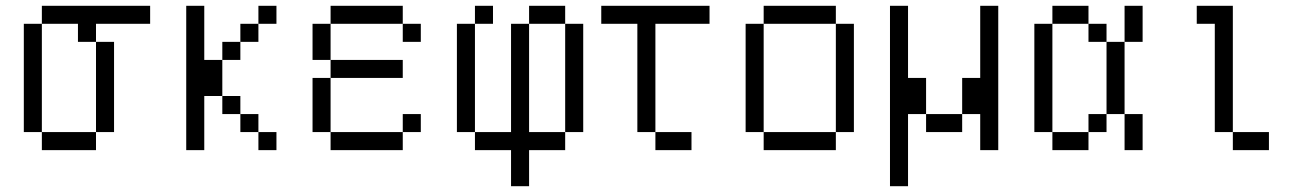

<svg xmlns="http://www.w3.org/2000/svg" viewBox="-20 -520 4540 665"><path d="M500 -437.5V-500H125V-437.5H62.5Q62.5 -437.5 62.5 -62.5H125V0H312.5V-62.5H125Q125 -62.5 125 -437.5H250V-375H312.5V-62.5H375V-375H312.5V-437.5Z M937.5 0V-62.5H875V0ZM937.5 -437.5V-500H875V-437.5H812.5V-375H750V-312.5H687.5V-500H625Q625 -500 625 0H687.5V-187.5H750V-125H812.5V-62.5H875V-125H812.5V-187.5H750Q750 -187.5 750 -312.5H812.5V-375H875V-437.5Z M1437.5 -62.5V-125H1375V-62.5H1125V0H1375V-62.5ZM1375 -250V-312.5H1125V-250H1062.5V-62.5H1125V-250ZM1437.5 -375V-437.5H1375V-375ZM1125 -312.5Q1125 -312.5 1125 -437.5H1062.5Q1062.5 -437.5 1062.5 -312.5ZM1125 -437.5H1375V-500H1125Z M1687.5 -437.5V-500H1625V-437.5H1562.5Q1562.5 -437.5 1562.5 -62.5H1625V0H1750Q1750 0 1750 125H1812.5Q1812.5 125 1812.5 0H1937.5V-62.5H1812.5Q1812.5 -62.5 1812.5 -437.5H1750Q1750 -437.5 1750 -62.5H1625Q1625 -62.5 1625 -437.5ZM1937.5 -62.5H2000Q2000 -62.5 2000 -437.5H1937.5Q1937.5 -437.5 1937.5 -62.5ZM1812.5 -437.5H1937.5V-500H1812.5Z M2375 0V-62.5H2250V0ZM2437.5 -437.5V-500H2062.5V-437.5H2187.5Q2187.5 -437.5 2187.5 -62.5H2250Q2250 -62.5 2250 -437.5Z M2625 -62.5V0H2875V-62.5ZM2625 -62.5Q2625 -62.5 2625 -437.5H2562.5Q2562.5 -437.5 2562.5 -62.5ZM2875 -62.5H2937.5Q2937.5 -62.5 2937.5 -437.5H2875Q2875 -437.5 2875 -62.5ZM2625 -437.5H2875V-500H2625Z M3062.5 -500Q3062.5 -500 3062.5 125H3125Q3125 125 3125 -125H3187.5V-62.5H3312.5V-125H3187.5Q3187.5 -125 3187.5 -250H3125Q3125 -250 3125 -500ZM3375 -125Q3375 -125 3375 0H3437.5Q3437.5 0 3437.5 -500H3375Q3375 -500 3375 -250H3312.5Q3312.5 -250 3312.5 -125Z M3625 -62.5V0H3750V-62.5ZM3625 -62.5Q3625 -62.5 3625 -437.5H3562.5Q3562.5 -437.5 3562.5 -62.5ZM3750 -62.5H3812.5V-125H3750ZM3875 -125Q3875 -125 3875 0H3937.5Q3937.5 0 3937.5 -125ZM3812.5 -125H3875Q3875 -125 3875 -375H3812.5Q3812.5 -375 3812.5 -125ZM3812.5 -375V-437.5H3750V-375ZM3875 -375H3937.5Q3937.5 -375 3937.5 -500H3875Q3875 -500 3875 -375ZM3625 -437.5H3750V-500H3625Z M4375 0V-62.5H4250V0ZM4250 -62.5V-500H4125V-437.5H4187.5Q4187.5 -437.5 4187.5 -62.5Z"/></svg>

Font: Unifont
Style: Regular
Weight: 500
Version: Version 13.0.05